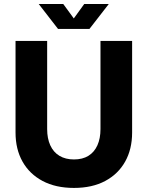

<svg xmlns="http://www.w3.org/2000/svg" viewBox="-20 -906 725 943"><path d="M343.3 17Q253.3 17 189.1 -17.2Q124.8 -51.4 90.5 -112.5Q56.3 -173.5 56.3 -255V-705H211.6V-271.8Q211.6 -226.1 226.9 -192.4Q242.2 -158.6 271.8 -140.8Q301.5 -122.9 343.3 -122.9Q385.5 -122.9 414.4 -140.8Q443.2 -158.6 458.4 -192.4Q473.5 -226.1 473.5 -271.8V-705H628.9V-255Q628.9 -173.5 594.8 -112.5Q560.6 -51.4 496.8 -17.2Q432.9 17 343.3 17ZM265 -764 170 -886.5H290.6L371.3 -776H313.9L393.8 -886.5H514.4L419.4 -764Z"/></svg>

Font: TikTok Sans Light
Style: Regular
Weight: 300
Version: Version 4.000